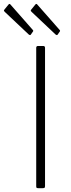

<svg xmlns="http://www.w3.org/2000/svg" viewBox="-75 -982 369 1002"><path d="M151 -742Q160 -742 160 -732V-12Q160 -5 158 -2.5Q156 0 148 0H125Q118 0 116 -2Q114 -4 114 -10V-732Q114 -742 123 -742ZM-30 -959Q-25 -964 -21 -959L96 -826Q101 -821 96 -816L87 -803Q85 -799 82 -799Q79 -799 75 -802L-49 -919Q-54 -924 -54.5 -926Q-55 -928 -52 -932ZM110 -959Q115 -964 119 -959L236 -826Q241 -821 236 -816L227 -803Q225 -799 222 -799Q219 -799 215 -802L91 -919Q86 -924 85.5 -926Q85 -928 88 -932Z"/></svg>

Font: Libre Franklin Thin Thin
Style: Regular
Weight: 250
Version: Version 3.000